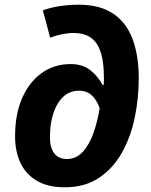

<svg xmlns="http://www.w3.org/2000/svg" viewBox="-20 -785 641 815"><path d="M255 10Q182 10 135 -18.5Q88 -47 66 -95.5Q44 -144 44 -206Q44 -300 74 -368.5Q104 -437 157 -475Q210 -513 280 -513Q331 -513 363.5 -487Q396 -461 416 -424H420Q421 -432 421 -441.5Q421 -451 421 -456Q421 -554 390.5 -599.5Q360 -645 292 -645Q269 -645 242 -639.5Q215 -634 193 -625L162 -741Q194 -753 233 -759Q272 -765 315 -765Q404 -765 460.5 -727Q517 -689 543 -618.5Q569 -548 569 -453Q569 -368 552 -286Q535 -204 497.5 -137Q460 -70 400 -30Q340 10 255 10ZM263 -110Q304 -110 332 -141Q360 -172 377 -221Q394 -270 403 -325Q393 -357 371.5 -378.5Q350 -400 315 -400Q258 -400 225 -345Q192 -290 192 -201Q192 -158 210.5 -134Q229 -110 263 -110Z"/></svg>

Font: BC Sans
Style: Bold Italic
Weight: 700
Italic angle: -12°
Designer: Monotype Design Team
Province of B.C.
Foundry: Monotype Imaging Inc.
Version: Version 2.000;GOOG;noto-source:20170915:90ef993387c0